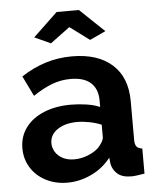

<svg xmlns="http://www.w3.org/2000/svg" viewBox="-53 -775 680 831"><g transform="rotate(-5 287.0 -360.0)"><path d="M25 -155Q25 -206 53.5 -244.5Q82 -283 133 -304Q184 -325 250 -325Q283 -325 317 -320Q351 -315 376 -304V-332Q376 -382 346.5 -409Q317 -436 259 -436Q216 -436 177 -421Q138 -406 95 -377L52 -465Q104 -499 158.5 -516Q213 -533 273 -533Q385 -533 447.5 -477Q510 -421 510 -317V-150Q510 -129 517.5 -120Q525 -111 542 -109V0Q524 3 509.5 5Q495 7 485 7Q445 7 424.5 -11Q404 -29 399 -55L396 -82Q362 -38 311 -14Q260 10 207 10Q155 10 113.5 -11.5Q72 -33 48.5 -70.5Q25 -108 25 -155ZM351 -128Q362 -140 369 -152Q376 -164 376 -174V-227Q352 -237 324 -242.5Q296 -248 271 -248Q219 -248 185.5 -225.5Q152 -203 152 -166Q152 -146 163 -128Q174 -110 195 -99Q216 -88 245 -88Q275 -88 304 -99.5Q333 -111 351 -128ZM118 -629 224 -730H321L427 -629L358 -597L273 -660L188 -597Z"/></g></svg>

Font: Raleway Thin
Style: Bold
Weight: 700
Version: Version 4.026